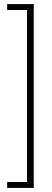

<svg xmlns="http://www.w3.org/2000/svg" viewBox="-20 -836 255 939"><path d="M112 54V-787H15V-816H145V83H15V54Z"/></svg>

Font: Poiret One
Style: Regular
Weight: 400
Designer: Denis Masharov
Foundry: Denis Masharov
Version: Version 1.001